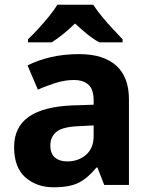

<svg xmlns="http://www.w3.org/2000/svg" viewBox="-20 -786 639 816"><path d="M317 -556Q419 -556 473.5 -507.5Q528 -459 528 -364V0H423L394 -74H390Q354 -30 315.5 -10Q277 10 208 10Q136 10 88 -32Q40 -74 40 -161Q40 -246 102 -289.5Q164 -333 287 -338L378 -341V-358Q378 -407 355.5 -426.5Q333 -446 294 -446Q257 -446 218 -434Q179 -422 141 -405L97 -508Q140 -530 195.5 -543Q251 -556 317 -556ZM321 -250Q249 -248 221.5 -227Q194 -206 194 -168Q194 -133 213.5 -116.5Q233 -100 266 -100Q313 -100 345.5 -128Q378 -156 378 -208V-253ZM376 -766Q391 -743 413.5 -715.5Q436 -688 460 -662.5Q484 -637 501 -619V-606H402Q375 -621 350.5 -641Q326 -661 299 -686Q273 -661 249.5 -642Q226 -623 200 -606H99V-619Q118 -637 142 -663Q166 -689 188 -716Q210 -743 224 -766Z"/></svg>

Font: Noto Sans Cherokee
Style: Bold
Weight: 700
Designer: Monotype Design Team
Foundry: Monotype Imaging Inc.
Version: Version 2.001; ttfautohint (v1.8.4.7-5d5b)